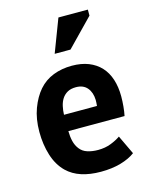

<svg xmlns="http://www.w3.org/2000/svg" viewBox="-108 -759 660 843"><g transform="rotate(-15 222.0 -337.5)"><path d="M29.3 0ZM402.3 -29.3Q376.5 -9.8 336.4 1.7Q296.4 13.2 246.1 13.2Q196.3 13.2 158 0.7Q119.6 -11.7 92.3 -38.1Q60.1 -69.8 44.7 -119.1Q29.3 -168.5 29.3 -225.6Q29.3 -284.7 46.6 -331.1Q64 -377.4 90.8 -408.2Q118.2 -439.5 157 -454.6Q195.8 -469.7 241.7 -469.7Q284.7 -469.7 317.4 -456.8Q350.1 -443.8 372.3 -419.9Q394.5 -396 405.8 -361.3Q417 -326.7 417 -283.7Q417 -262.2 414.8 -238.3Q412.6 -214.4 408.7 -196.3H153.3Q153.3 -172.4 158.4 -150.6Q163.6 -128.9 176.3 -112.8Q189 -96.2 210.4 -89.4Q231.9 -82.5 258.3 -82.5Q291 -82.5 317.1 -92.8Q343.3 -103 361.3 -115.7ZM234.9 -374Q211.4 -374 196 -365.2Q180.7 -356.4 171.4 -342Q162.1 -327.6 158 -308.8Q153.8 -290 153.3 -270.5H303.2Q304.7 -285.2 304.7 -297.4Q303.7 -332 285.9 -353Q268.1 -374 234.9 -374ZM240.2 -689.5H374V-662.1L254.9 -539.6H183.1Z"/></g></svg>

Font: PT Astra Sans
Style: Bold
Weight: 700
Designer: A.Korolkova, I. Chaeva
Foundry: ParaType Ltd
Version: Version 1.001; ttfautohint (v1.6)